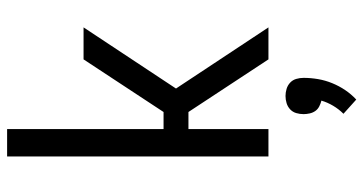

<svg xmlns="http://www.w3.org/2000/svg" viewBox="-261 -514 1022 540"><g transform="rotate(-90 250.0 -244.0)"><path d="M80 0V-735H157V-295H205L353 -520H443L271 -260L443 0H353L205 -225H157V0ZM240 247 200 211Q213 198 222.5 182Q232 166 237 149Q229 147 221 143Q213 139 208 132Q203 125 201 116Q199 107 199 99Q199 88 202 78Q205 68 212.5 61Q220 54 230 51Q240 48 250 48Q260 48 270 51Q280 54 287.5 61Q295 68 298 78Q301 88 301 99Q301 119 297.5 139.5Q294 160 286 179.5Q278 199 266.5 216Q255 233 240 247Z"/></g></svg>

Font: Iosevka SS18
Style: Regular
Weight: 400
Monospace: yes
Designer: Belleve Invis
Foundry: Belleve Invis
Version: Version 25.1.1; ttfautohint (v1.8.4)